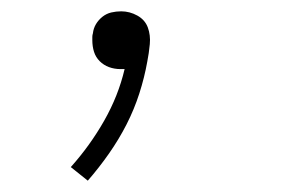

<svg xmlns="http://www.w3.org/2000/svg" viewBox="-20 -114 540 339"><path d="M135 205 105 181Q139 143 164 99Q189 55 200 8Q198 8 196.5 8Q195 8 193 8Q182 8 172.5 4.5Q163 1 156 -6Q149 -13 146 -22.5Q143 -32 143 -43Q143 -46 143 -49Q143 -52 144 -55Q145 -64 149.5 -71.5Q154 -79 161 -84.5Q168 -90 176.5 -92Q185 -94 194 -94Q209 -94 222.5 -86.5Q236 -79 241 -65.5Q246 -52 244.5 -36Q243 -20 240 -5Q235 23 226 51Q217 79 203.5 105.5Q190 132 172.5 157Q155 182 135 205Z"/></svg>

Font: Iosevka Slab Extralight
Style: Italic
Weight: 200
Italic angle: -9°
Monospace: yes
Designer: Belleve Invis
Foundry: Belleve Invis
Version: Version 11.1.1; ttfautohint (v1.8.3)